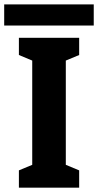

<svg xmlns="http://www.w3.org/2000/svg" viewBox="-62 -873 457 893"><path d="M306.2 -80.6V0H25.9V-80.6L87.9 -106.4V-591.3L25.9 -617.2V-697.3H306.2V-617.2L244.1 -591.3V-106.4ZM-42.5 -852.5H374V-754.4H-42.5Z"/></svg>

Font: Lunasima
Style: Bold
Weight: 700
Designer: The DocRepair Project, Monotype Design Team
Foundry: Google
Version: Version 2.009